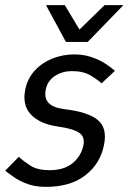

<svg xmlns="http://www.w3.org/2000/svg" viewBox="-23 -720 500 748"><path d="M156 8 170.2 -57Q226.3 -57 259.5 -84Q292.7 -111 301.7 -153Q309.2 -186.7 285.3 -202.8Q261.5 -218.8 202.7 -227L226 -295Q321 -284 358.6 -252Q396.2 -220 381.7 -153Q367.2 -82 309.3 -37Q251.5 8 156 8ZM266 -508 256.8 -443Q220.7 -443 191.8 -424.6Q162.8 -406.2 155.7 -372.7Q140.3 -306 226 -295L202.7 -227Q131.2 -237.5 96.9 -274.4Q62.7 -311.3 75.7 -372.7Q84.8 -414.8 112.4 -445.1Q140 -475.3 180.6 -491.7Q221.2 -508 266 -508ZM-2.7 -55 50.2 -109Q68.7 -92 95.9 -74.5Q123.2 -57 170.2 -57L156 8Q115.7 8 84.8 -3Q54 -14 32.7 -29Q11.3 -44 -2.7 -55ZM372.7 -395.3Q356.2 -410.5 328.5 -426.8Q300.8 -443 256.8 -443L266 -508Q303.2 -508 333.7 -497.5Q364.2 -487 387.2 -472.2Q410.3 -457.3 424.7 -444ZM237.2 -556.7 384.5 -700H457.8L318.8 -556.7ZM315.5 -556.7H233.8L156.2 -700H229.5Z"/></svg>

Font: Epunda Sans Light
Style: Italic
Weight: 300
Italic angle: -12.0243°
Designer: Simon Atzbach
Foundry: typofactur
Version: Version 2.204